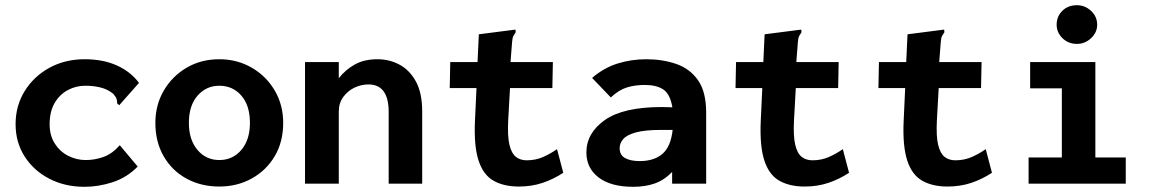

<svg xmlns="http://www.w3.org/2000/svg" viewBox="-20 -707 4440 739"><path d="M305 12Q230 12 170 -19Q110 -50 75 -104.5Q40 -159 40 -229Q40 -300 75 -356.5Q110 -413 170 -446Q230 -479 306 -479Q377 -479 430 -455Q483 -431 515 -388L446 -310L439 -302L431 -309Q431 -317 429 -325Q427 -333 416 -346Q395 -363 368 -370Q341 -377 308 -377Q272 -377 240.5 -360Q209 -343 190 -310Q171 -277 171 -229Q171 -186 190.5 -155Q210 -124 242 -107.5Q274 -91 310 -91Q345 -91 378.5 -103Q412 -115 441 -148L510 -66Q469 -24 414.5 -6Q360 12 305 12Z M824 11Q754 11 698 -19.5Q642 -50 610 -105.5Q578 -161 578 -234Q578 -303 610.5 -358.5Q643 -414 698.5 -446.5Q754 -479 824 -479Q893 -479 949 -446.5Q1005 -414 1037.5 -358.5Q1070 -303 1070 -234Q1070 -161 1037.5 -106Q1005 -51 949 -20Q893 11 824 11ZM824 -91Q876 -91 909 -130Q942 -169 942 -234Q942 -301 909 -339Q876 -377 824 -377Q774 -377 740.5 -339Q707 -301 707 -234Q707 -169 740 -130Q773 -91 824 -91Z M1154 0V-468H1284V-406Q1310 -439 1346 -459Q1382 -479 1433 -479Q1479 -479 1518 -458Q1557 -437 1581 -393Q1605 -349 1605 -278V0H1476V-276Q1476 -382 1398 -382Q1370 -382 1344 -369.5Q1318 -357 1301 -333.5Q1284 -310 1284 -278V0Z M1977 11Q1919 11 1879.5 -11.5Q1840 -34 1822 -89Q1804 -144 1808 -239L1814 -368H1711L1713 -468H1818L1823 -575L1955 -592L1964 -593L1965 -583Q1960 -576 1956 -568.5Q1952 -561 1951 -545L1945 -468H2108L2106 -368H1943L1936 -243Q1933 -182 1941 -149Q1949 -116 1966 -103Q1983 -90 2007 -90Q2042 -90 2071 -103Q2100 -116 2124 -133L2148 -42Q2110 -17 2068 -3Q2026 11 1977 11Z M2417 12Q2331 12 2284 -24Q2237 -60 2237 -120Q2237 -195 2308 -245Q2379 -295 2527 -295Q2542 -295 2568 -294Q2559 -346 2532.5 -363Q2506 -380 2462 -380Q2424 -380 2393 -370.5Q2362 -361 2331 -332L2259 -407Q2304 -446 2357 -462.5Q2410 -479 2467 -479Q2530 -479 2582.5 -461Q2635 -443 2666.5 -398.5Q2698 -354 2698 -273V0H2567V-45Q2537 -14 2500.5 -1Q2464 12 2417 12ZM2365 -137Q2365 -110 2386 -98.5Q2407 -87 2442 -87Q2498 -87 2530 -115Q2562 -143 2569 -207Q2557 -207 2545 -207Q2533 -207 2525 -207Q2463 -207 2428 -197.5Q2393 -188 2379 -172Q2365 -156 2365 -137Z M3077 11Q3019 11 2979.5 -11.5Q2940 -34 2922 -89Q2904 -144 2908 -239L2914 -368H2811L2813 -468H2918L2923 -575L3055 -592L3064 -593L3065 -583Q3060 -576 3056 -568.5Q3052 -561 3051 -545L3045 -468H3208L3206 -368H3043L3036 -243Q3033 -182 3041 -149Q3049 -116 3066 -103Q3083 -90 3107 -90Q3142 -90 3171 -103Q3200 -116 3224 -133L3248 -42Q3210 -17 3168 -3Q3126 11 3077 11Z M3627 11Q3569 11 3529.5 -11.5Q3490 -34 3472 -89Q3454 -144 3458 -239L3464 -368H3361L3363 -468H3468L3473 -575L3605 -592L3614 -593L3615 -583Q3610 -576 3606 -568.5Q3602 -561 3601 -545L3595 -468H3758L3756 -368H3593L3586 -243Q3583 -182 3591 -149Q3599 -116 3616 -103Q3633 -90 3657 -90Q3692 -90 3721 -103Q3750 -116 3774 -133L3798 -42Q3760 -17 3718 -3Q3676 11 3627 11Z M3939 0V-101H4067V-367H3945V-468H4196V-101H4313V0ZM4125 -538Q4092 -538 4069.5 -560Q4047 -582 4047 -612Q4047 -644 4069 -665.5Q4091 -687 4125 -687Q4156 -687 4179.5 -665Q4203 -643 4203 -612Q4203 -582 4179.5 -560Q4156 -538 4125 -538Z"/></svg>

Font: Inconsolata SemiExpanded ExtraBold
Style: Regular
Weight: 800
Width: 6
Monospace: yes
Designer: Raph Levien, Cyreal, Brenton Simpson
Foundry: Raph Levien, Cyreal, Google
Version: Version 3.001; ttfautohint (v1.8.2.53-6de2)